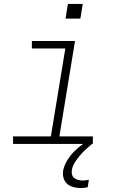

<svg xmlns="http://www.w3.org/2000/svg" viewBox="-20 -727 640 970"><path d="M46 0V-38H237L310 -482H141V-520H359L280 -38H449V0ZM387 223Q368 223 350 218Q332 213 319 201.5Q306 190 301 172Q296 154 299 135Q304 109 319.5 83.5Q335 58 355.5 37.5Q376 17 400 0Q424 -17 450 -29L445 0Q428 14 412.5 28.5Q397 43 383 59.5Q369 76 357.5 94.5Q346 113 343 132Q341 144 344 155Q347 166 355.5 172.5Q364 179 375 182Q386 185 397 185Q405 185 413 184Q421 183 429 181L423 219Q414 221 405 222Q396 223 387 223ZM311 -633 323 -707H398L386 -633Z"/></svg>

Font: Iosevka SS04 XLt Ex Obl
Style: Regular
Weight: 200
Width: 7
Italic angle: -9°
Monospace: yes
Designer: Belleve Invis
Foundry: Belleve Invis
Version: Version 19.0.0; ttfautohint (v1.8.4)